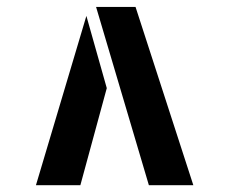

<svg xmlns="http://www.w3.org/2000/svg" viewBox="-20 -590 670 561"><path d="M260.7 -569.8H376L544.9 -48.8H415ZM232.4 -543.5 292 -332.5 214.8 -48.8H85Z"/></svg>

Font: Black Ops One
Style: Regular
Weight: 400
Designer: James Grieshaber
Foundry: James Grieshaber
Version: Version 1.002